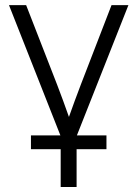

<svg xmlns="http://www.w3.org/2000/svg" viewBox="-20 -536 543 760"><path d="M220.2 204.1V2.9L15.6 -515.6H83.5L206.1 -200.7Q218.3 -168.9 230 -137Q241.7 -105 252.9 -73.2Q264.2 -105 275.9 -137Q287.6 -168.9 299.8 -200.7L421.4 -515.6H488.3L283.2 2.9V204.1ZM102.5 54.7V0H401.4V54.7Z"/></svg>

Font: Inter Display Light
Style: Regular
Weight: 300
Designer: Rasmus Andersson
Foundry: rsms
Version: Version 4.000;git-a52131595